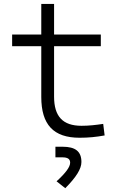

<svg xmlns="http://www.w3.org/2000/svg" viewBox="-20 -694 626 981"><path d="M386.7 9.8C432.6 9.8 471.2 5.9 514.6 -2L507.3 -61C468.3 -55.2 434.1 -51.3 396.5 -51.3C300.8 -51.3 256.3 -99.1 256.3 -200.2V-458H495.1V-517.6H256.3V-673.8H190.9V-517.6H42V-458H190.9V-198.7C190.9 -57.1 253.4 9.8 386.7 9.8ZM313.5 267.6C370.1 210.4 396 168.5 396 133.8C396 80.1 365.7 55.7 299.8 55.7H263.2V109.9H298.3C325.7 109.9 338.4 118.2 338.4 137.2C338.4 158.7 316.9 188.5 269 232.4Z"/></svg>

Font: Cascadia Mono Light
Style: Regular
Weight: 300
Monospace: yes
Designer: Aaron Bell
Foundry: Saja Typeworks
Version: Version 2404.023